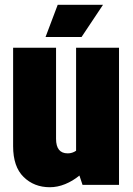

<svg xmlns="http://www.w3.org/2000/svg" viewBox="-20 -775 559 805"><path d="M313 -39Q285 -16 253 -3Q221 10 189 10Q123 10 79 -33Q35 -76 35 -162V-575H215V-193Q215 -132 264 -132Q283 -132 299 -143V-575H479V0H326ZM222 -755H412L322 -620H171Z"/></svg>

Font: Protest Strike
Style: Regular
Weight: 400
Designer: Octavio Pardo
Foundry: Ashler Design
Version: Version 2.005; ttfautohint (v1.8.4.7-5d5b)